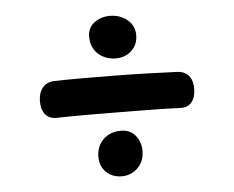

<svg xmlns="http://www.w3.org/2000/svg" viewBox="-42 -620 735 604"><g transform="rotate(-5 325.0 -318.0)"><path d="M520 -263Q479 -265 427 -265.5Q375 -266 320.5 -266.5Q266 -267 217 -267Q168 -267 133 -266Q109 -265 96 -280Q83 -295 83 -322Q83 -348 96 -364.5Q109 -381 133 -382Q165 -383 212.5 -383Q260 -383 314.5 -382.5Q369 -382 422.5 -380.5Q476 -379 520 -377Q545 -376 557.5 -361Q570 -346 570 -320Q570 -293 557.5 -277.5Q545 -262 520 -263ZM319 -65Q290 -65 270.5 -83.5Q251 -102 251 -133Q251 -153 260 -170Q269 -187 286.5 -197.5Q304 -208 328 -208Q358 -208 374.5 -187.5Q391 -167 391 -139Q391 -107 370.5 -86Q350 -65 319 -65ZM332 -436Q313 -436 295 -444.5Q277 -453 266 -470Q255 -487 255 -511Q255 -540 276.5 -555.5Q298 -571 325 -571Q358 -571 380.5 -552Q403 -533 403 -503Q403 -474 383 -455Q363 -436 332 -436Z"/></g></svg>

Font: Playpen Sans SemiBold
Style: Regular
Weight: 600
Designer: Laura Meseguer, Veronika Burian, José Scaglione
Foundry: TypeTogether
Version: Version 1.001